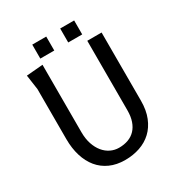

<svg xmlns="http://www.w3.org/2000/svg" viewBox="-207 -1041 1115 1191"><g transform="rotate(-30 350.0 -446.0)"><path d="M610 -750V-261.5Q610 -193.5 589.5 -142.8Q569 -92 533.2 -58.5Q497.5 -25 448.5 -8.2Q399.5 8.5 342.5 8.5Q281.5 8.5 234.5 -12.8Q187.5 -34 155.5 -72.8Q123.5 -111.5 106.8 -166Q90 -220.5 90 -286.5V-645L75 -750L192.5 -760V-277Q192.5 -229.5 205 -192.2Q217.5 -155 238.8 -129.2Q260 -103.5 288 -90Q316 -76.5 347.5 -76.5Q384 -76.5 413.8 -87.5Q443.5 -98.5 464.2 -120.5Q485 -142.5 496.2 -175.2Q507.5 -208 507.5 -252V-750ZM200 -900H300V-800H200ZM400 -900H500V-800H400Z"/></g></svg>

Font: B612
Style: Regular
Weight: 400
Designer: Nicolas Chauveau, Thomas Paillot, Jonathan Favre-Lamarine, Jean-Luc Vinot
Foundry: AIRBUS
Version: Version 1.008